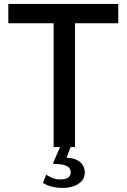

<svg xmlns="http://www.w3.org/2000/svg" viewBox="-20 -743 640 970"><path d="M22 -625.5V-723H577.5V-625.5H359V0H251V-625.5ZM408.5 128.5Q408.5 153.5 393.2 171Q378 188.5 352.8 197.5Q327.5 206.5 297.5 206.5Q269.5 206.5 244.2 200.5Q219 194.5 197 181L213.5 139.5Q227.5 149 245 156.2Q262.5 163.5 284.5 163.5Q311 163.5 324.2 154.2Q337.5 145 337.5 128.5Q337.5 107 318.8 96.5Q300 86 256 85Q251 85 249.2 83.5Q247.5 82 249.5 77.5L286 -6H339L316 54Q351 55 371.2 66.5Q391.5 78 400 94.8Q408.5 111.5 408.5 128.5Z"/></svg>

Font: Public Sans Medium
Style: Regular
Weight: 500
Designer: The Public Sans Project Authors: Dan O. Williams and USWDS (Libre Franklin designed by Pablo Impallari and Rodrigo Fuenz
Version: Version 1.007